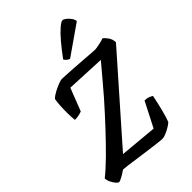

<svg xmlns="http://www.w3.org/2000/svg" viewBox="-285 -1093 1211 1211"><g transform="rotate(-45 320.5 -487.5)"><path d="M41 0Q33 0 21.5 -13.5Q10 -27 1 -45.5Q-8 -64 -8 -81Q34 -114 91.5 -170.5Q149 -227 215 -297.5Q281 -368 349 -445Q388 -490 429 -539Q470 -588 503 -627L243 -639L184 -487Q176 -483 158 -479Q140 -475 120 -475Q117 -502 116.5 -536Q116 -570 118 -602.5Q120 -635 124 -657Q137 -671 162 -684.5Q187 -698 210.5 -707Q234 -716 243 -716Q250 -716 278.5 -714.5Q307 -713 345.5 -710.5Q384 -708 422.5 -705Q461 -702 489.5 -700Q518 -698 525 -698Q539 -699 565.5 -704.5Q592 -710 606 -716Q619 -708 634 -686.5Q649 -665 649 -638L182 -108L432 -85L517 -251Q538 -251 553 -245Q568 -239 575 -233Q565 -183 552 -131.5Q539 -80 527 -49Q505 -30 474 -15Q443 0 426 0Q415 0 382.5 -4Q350 -8 308 -13.5Q266 -19 224.5 -25Q183 -31 152.5 -35Q122 -39 113 -39Q89 -22 68 -11Q47 0 41 0ZM371 -769Q359 -772 349.5 -781Q340 -790 337 -797Q375 -849 409.5 -889.5Q444 -930 470.5 -952.5Q497 -975 508 -975Q518 -975 531.5 -964.5Q545 -954 556.5 -938.5Q568 -923 569 -907Z"/></g></svg>

Font: Texturina SemiBold
Style: Italic
Weight: 600
Italic angle: -11°
Designer: Guillermo Torres Carreño
Foundry: Omnibus-Type
Version: Version 1.002; ttfautohint (v1.8.3)